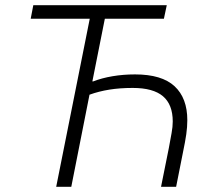

<svg xmlns="http://www.w3.org/2000/svg" viewBox="-20 -718 807 738"><path d="M196 0 325 -646H98L108 -698H621L610 -646H383L335 -405H338Q371 -418 412.5 -425Q454 -432 499 -432Q602 -432 651 -386.5Q700 -341 700 -256Q700 -230 696 -202Q692 -174 683 -131L657 0H599L629 -149Q635 -182 639.5 -206.5Q644 -231 644 -251Q644 -316 606.5 -348Q569 -380 490 -380Q441 -380 400.5 -373.5Q360 -367 324 -354L254 0Z"/></svg>

Font: IBM Plex Sans Light
Style: Italic
Weight: 300
Italic angle: -11.31°
Designer: Mike Abbink, Paul van der Laan, Pieter van Rosmalen
Foundry: Bold Monday
Version: Version 3.201